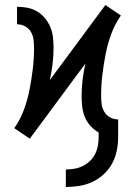

<svg xmlns="http://www.w3.org/2000/svg" viewBox="-20 -547 540 767"><path d="M243 200V130Q260 130 277.5 127Q295 124 311 116Q327 108 339.5 96Q352 84 360 68Q368 52 371 35Q374 18 374 0V-18Q356 -28 341.5 -44Q327 -60 319 -79.5Q311 -99 308.5 -120.5Q306 -142 306 -163Q306 -196 310 -228.5Q314 -261 321 -293L99 7L68 -14L37 -35Q61 -69 75.5 -108.5Q90 -148 98 -189Q106 -230 111 -271.5Q116 -313 116 -355Q116 -372 114 -388.5Q112 -405 103.5 -419.5Q95 -434 80 -442Q65 -450 48 -450V-520Q69 -520 89.5 -516Q110 -512 128 -501.5Q146 -491 159.5 -474.5Q173 -458 181 -439Q189 -420 191.5 -399Q194 -378 194 -357Q194 -324 190 -291.5Q186 -259 179 -227L401 -527L432 -506L463 -485Q439 -451 424.5 -411.5Q410 -372 402 -331Q394 -290 389 -248.5Q384 -207 384 -165Q384 -148 386 -131.5Q388 -115 396.5 -100.5Q405 -86 420 -78Q435 -70 452 -70V0Q452 27 446.5 54.5Q441 82 428 106Q415 130 394.5 149Q374 168 349.5 179.5Q325 191 297.5 195.5Q270 200 243 200Z"/></svg>

Font: Zed Mono
Style: Regular
Weight: 400
Monospace: yes
Designer: Belleve Invis
Foundry: Belleve Invis
Version: Version 1.0.0; ttfautohint (v1.8.4)